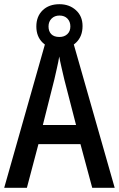

<svg xmlns="http://www.w3.org/2000/svg" viewBox="-20 -945 566 914"><path d="M419 -51 363 -259H163L108 -51H0L203 -766H322L526 -51ZM286 -567Q280 -593 273 -623Q266 -653 262 -676Q258 -651 251 -621Q244 -591 239 -568L184 -350H342ZM263 -713Q213 -713 183 -742Q153 -771 153 -819Q153 -867 183 -896Q213 -925 263 -925Q310 -925 341.5 -896.5Q373 -868 373 -821Q373 -772 342.5 -742.5Q312 -713 263 -713ZM263 -769Q286 -769 300.5 -782.5Q315 -796 315 -819Q315 -842 301 -856.5Q287 -871 263 -871Q240 -871 225.5 -856.5Q211 -842 211 -819Q211 -796 224 -782.5Q237 -769 263 -769Z"/></svg>

Font: Noto Sans Tamil UI Condensed Medium
Style: Regular
Weight: 500
Width: 3
Designer: Jelle Bosma - Monotype Design Team
Foundry: Monotype Imaging Inc.
Version: Version 2.004; ttfautohint (v1.8.4.7-5d5b)